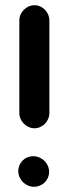

<svg xmlns="http://www.w3.org/2000/svg" viewBox="-20 -672 258 735"><path d="M169 -239V-594C169 -625 143 -652 112 -652C81 -652 54 -625 54 -594V-239C54 -208 81 -181 112 -181C143 -181 169 -208 169 -239ZM50 -17C50 15 77 43 110 43C142 43 168 18 168 -14C168 -47 140 -74 107 -74C75 -74 50 -49 50 -17Z"/></svg>

Font: Electronic
Style: UltHv
Weight: 900
Version: Version 1.011